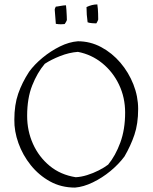

<svg xmlns="http://www.w3.org/2000/svg" viewBox="-20 -839 692 870"><path d="M320 11Q257 11 206.5 -17Q156 -45 119.5 -90.5Q83 -136 63.5 -190.5Q44 -245 45 -297Q45 -364 62.5 -414.5Q80 -465 112 -514Q136 -547 173 -577.5Q210 -608 251.5 -628.5Q293 -649 333 -652Q389 -652 438.5 -625.5Q488 -599 525.5 -555Q563 -511 584.5 -456.5Q606 -402 606 -345Q606 -278 589 -228Q572 -178 544 -130Q518 -95 480.5 -64Q443 -33 400.5 -12.5Q358 8 320 11ZM323 -36Q347 -37 374.5 -45.5Q402 -54 427.5 -67Q453 -80 470 -93Q503 -133 525 -192.5Q547 -252 547 -329Q547 -397 519.5 -455Q492 -513 443.5 -552.5Q395 -592 333 -604Q293 -601 252.5 -585Q212 -569 183 -550Q149 -510 126 -452Q103 -394 103 -314Q103 -246 129.5 -187Q156 -128 205 -87.5Q254 -47 323 -36ZM377 -738Q372 -772 372 -807Q397 -819 421 -819Q424 -799 424.5 -778Q425 -757 425 -751Q425 -749 421 -741Q417 -733 416 -733Q410 -733 397 -734Q384 -735 377 -738ZM233 -731 228 -795Q228 -798 230 -803Q232 -808 233 -809Q238 -809 253.5 -812Q269 -815 279 -815Q280 -808 281 -793.5Q282 -779 282.5 -766Q283 -753 283 -749Q283 -746 278.5 -738.5Q274 -731 273 -730Q267 -729 256 -729Q245 -729 233 -731Z"/></svg>

Font: Labrada Light
Style: Regular
Weight: 300
Designer: Mercedes Jáuregui
Foundry: Omnibus-Type Team
Version: Version 1.000; ttfautohint (v1.8.4.7-5d5b)